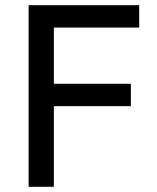

<svg xmlns="http://www.w3.org/2000/svg" viewBox="-20 -718 604 738"><path d="M90 0V-698H515V-612H187V-396H483V-310H187V0Z"/></svg>

Font: IBM Plex Sans Thai Text
Style: Regular
Weight: 450
Designer: Mike Abbink, Paul van der Laan, Pieter van Rosmalen, Ben Mitchell, Mark Frömberg
Foundry: Bold Monday
Version: Version 1.1